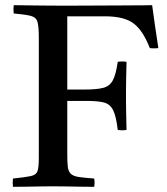

<svg xmlns="http://www.w3.org/2000/svg" viewBox="-20 -721 647 742"><path d="M30 1Q28 -14 30 -31Q78 -36 99 -40.5Q120 -45 125 -60Q130 -75 130 -111V-576Q130 -618 125 -636Q120 -654 99.5 -659.5Q79 -665 33 -669Q31 -684 33 -701Q57 -701 73.5 -700.5Q90 -700 108 -700Q126 -700 153.5 -699.5Q181 -699 227 -699Q284 -699 343 -699.5Q402 -700 452.5 -700Q503 -700 534.5 -700.5Q566 -701 568 -701Q573 -663 579 -622Q585 -581 592 -535Q584 -534 575.5 -534Q567 -534 559 -535Q533 -602 498 -629Q462 -658 385 -658H240V-375H306Q354 -375 379 -381.5Q404 -388 416 -410.5Q428 -433 435 -482Q453 -485 469 -482Q468 -440 467.5 -415.5Q467 -391 467 -377Q467 -363 467 -351Q467 -340 467 -326Q467 -312 467.5 -287Q468 -262 469 -219Q454 -216 435 -219Q429 -272 417 -295.5Q405 -319 381.5 -325Q358 -331 315 -331H240V-124Q240 -93 242 -76Q244 -59 254 -49Q264 -40 284.5 -37Q305 -34 344 -31Q347 -15 344 1Q323 1 293 0.5Q263 0 233.5 -0.5Q204 -1 184 -1Q165 -1 137 -0.5Q109 0 80.5 0.5Q52 1 30 1Z"/></svg>

Font: Tiro Kannada
Style: Regular
Weight: 400
Designer: Kannada: John Hudson & Fiona Ross. Latin: John Hudson.
Foundry: Tiro Typeworks Ltd.
Version: Version 1.52